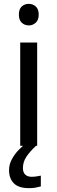

<svg xmlns="http://www.w3.org/2000/svg" viewBox="-20 -757 298 997"><path d="M173 -536V0H85V-536ZM130 -737Q150 -737 165.5 -723.5Q181 -710 181 -681Q181 -653 165.5 -639Q150 -625 130 -625Q108 -625 93 -639Q78 -653 78 -681Q78 -710 93 -723.5Q108 -737 130 -737ZM99 116Q99 138 111 149.5Q123 161 144 161Q161 161 172.5 158.5Q184 156 192 155V211Q178 215 164 217.5Q150 220 130 220Q77 220 52 195Q27 170 27 126Q27 97 41.5 70Q56 43 77.5 21Q99 -1 119 -15L167 0Q133 32 116 58.5Q99 85 99 116Z"/></svg>

Font: Noto Sans Ol Chiki
Style: Regular
Weight: 400
Designer: Monotype Design Team, Lewis McGuffie
Foundry: Monotype Imaging Inc.
Version: Version 2.003